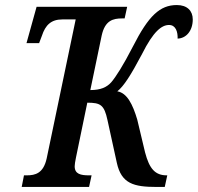

<svg xmlns="http://www.w3.org/2000/svg" viewBox="-20 -741 784 761"><path d="M66 0H333L343 -46H333C300 -46 276 -51 276 -82C276 -88 278 -102 281 -116L326 -334C379 -334 393 -325 406 -265L443 -96C461 -13 510 0 601 0H633L643 -46H641C595 -46 572 -72 555 -137L524 -267C506 -328 483 -373 445 -379C471 -400 498 -442 543 -527C588 -617 621 -642 650 -642C677 -642 685 -614 684 -588C718 -589 744 -619 744 -664C744 -698 722 -721 681 -721C614 -721 569 -679 507 -557C468 -481 439 -436 421 -415C403 -395 379 -384 338 -384L383 -600C396 -660 428 -668 464 -668H474L484 -714H125L85 -570H135L146 -599C160 -642 183 -664 227 -664H280L165 -113C152 -54 120 -46 86 -46H75Z"/></svg>

Font: Noto Serif Condensed Semi
Style: Italic
Weight: 600
Width: 3
Italic angle: -12°
Designer: Monotype Design Team
Foundry: Monotype Imaging Inc.
Version: Version 1.901